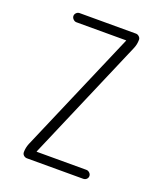

<svg xmlns="http://www.w3.org/2000/svg" viewBox="-135 -819 771 908"><g transform="rotate(20 250.0 -365.0)"><path d="M93.8 -66.4 358.4 -681.6V-682.6L359.4 -683.6Q359.4 -684.6 358.4 -684.6H108.4Q99.6 -684.6 92.3 -691.9Q85 -699.2 85 -708Q85 -716.8 91.8 -723.6Q98.6 -730.5 108.4 -730.5H391.6Q400.4 -730.5 407.7 -723.6Q415 -716.8 415 -708Q415 -684.6 406.2 -664.1L141.6 -47.9V-46.9L140.6 -45.9Q140.6 -44.9 141.6 -44.9H391.6Q400.4 -44.9 407.7 -38.1Q415 -31.2 415 -22Q415 -12.7 408.2 -6.3Q401.4 0 391.6 0H108.4Q99.6 0 92.3 -6.3Q85 -12.7 85 -22.5Q85 -44.9 93.8 -66.4Z"/></g></svg>

Font: Rounded-L Mgen+ 1m light
Style: Regular
Weight: 200
Designer: [Source Han Sans]
Ryoko NISHIZUKA  (kana & ideographs); Paul D. Hunt (Latin, Greek & Cyrillic); Wenlong ZHANG  (bopomofo
Version: Version 1.059.20150602